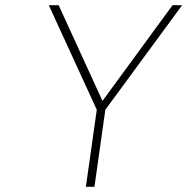

<svg xmlns="http://www.w3.org/2000/svg" viewBox="-20 -720 722 740"><path d="M386 -297 344 0H311L353 -297L168 -700H206L375 -331L645 -700H682Z"/></svg>

Font: Fivo Sans Thin
Style: Regular
Weight: 250
Foundry: Alexander Slobzheninov
Version: 1.0